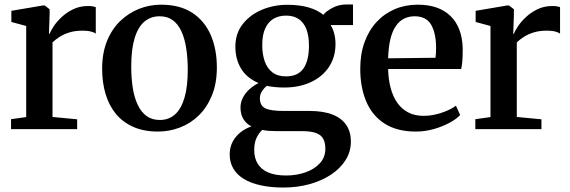

<svg xmlns="http://www.w3.org/2000/svg" viewBox="-20 -579 2554 861"><path d="M29.5 0V-44.5L97.5 -54V-462.5L31 -480.5V-530.5L172.5 -554.5H180.5L202.5 -537.5V-514.5L199.5 -426.5L202.5 -428Q206.5 -439 219.8 -459.5Q233 -480 255.2 -501.2Q277.5 -522.5 307.5 -537.2Q337.5 -552 374.5 -552Q388 -552 396.2 -550.5Q404.5 -549 409.5 -547V-428Q403 -433.5 388.2 -437.5Q373.5 -441.5 350.5 -441.5Q316.5 -441.5 291 -433.5Q265.5 -425.5 247 -413.5Q228.5 -401.5 215.5 -389V-54.5L326 -44V0Z M438 -270.5Q438 -341 459.8 -394.8Q481.5 -448.5 519.2 -484.8Q557 -521 604 -539.5Q651 -558 702 -558Q786.5 -558 842 -521.8Q897.5 -485.5 925 -422Q952.5 -358.5 952.5 -276.5Q952.5 -205.5 930.5 -151.5Q908.5 -97.5 871.2 -61.2Q834 -25 786.5 -7Q739 11 688.5 11Q625.5 11 578.2 -9.8Q531 -30.5 500 -68Q469 -105.5 453.5 -157.2Q438 -209 438 -270.5ZM696.5 -41Q737 -41 764.8 -65.8Q792.5 -90.5 807.2 -140.5Q822 -190.5 822 -266.5Q822 -318 815.2 -361.8Q808.5 -405.5 793.8 -438Q779 -470.5 755 -488.2Q731 -506 696 -506Q655.5 -506 627 -481.5Q598.5 -457 583.5 -407Q568.5 -357 568.5 -280.5Q568.5 -228 575.5 -184.2Q582.5 -140.5 597.8 -108.5Q613 -76.5 637.2 -58.8Q661.5 -41 696.5 -41Z M1251 262Q1194.5 262 1149.8 252.2Q1105 242.5 1074 223.8Q1043 205 1026.5 177.2Q1010 149.5 1010 113.5Q1010 82 1023 57.2Q1036 32.5 1058 14.8Q1080 -3 1107.5 -12Q1083 -25 1070.8 -46.2Q1058.5 -67.5 1058.5 -97Q1058.5 -120 1069.2 -141Q1080 -162 1098.5 -178.8Q1117 -195.5 1139.5 -206.5Q1086 -229.5 1060.8 -271.8Q1035.5 -314 1035.5 -370Q1035.5 -429 1068.5 -471Q1101.5 -513 1154.5 -535.2Q1207.5 -557.5 1268 -557.5Q1322.5 -557.5 1362.8 -546Q1403 -534.5 1430 -512.5Q1441 -527.5 1469.8 -543.2Q1498.5 -559 1533.5 -559H1563V-466.5H1462.5Q1469.5 -456.5 1474.2 -443.2Q1479 -430 1481.8 -414.5Q1484.5 -399 1484.5 -382Q1484.5 -322.5 1455 -278.5Q1425.5 -234.5 1373.5 -210.5Q1321.5 -186.5 1254.5 -186.5Q1233.5 -186.5 1213.5 -188.5Q1193.5 -190.5 1176 -194Q1163.5 -183.5 1154.5 -169.5Q1145.5 -155.5 1145.5 -138Q1145.5 -105 1169.8 -93.2Q1194 -81.5 1252 -81.5H1367Q1430 -81.5 1471.2 -65.2Q1512.5 -49 1533 -18.2Q1553.5 12.5 1553.5 55.5Q1553.5 101.5 1529.5 139.2Q1505.5 177 1463.8 204.5Q1422 232 1367.5 247Q1313 262 1251 262ZM1263 208Q1309.5 208 1349.5 194Q1389.5 180 1414.2 153.2Q1439 126.5 1439 88Q1439 62.5 1430.2 44.8Q1421.5 27 1398.5 18Q1375.5 9 1333 9H1220Q1201.5 9 1185.2 7.8Q1169 6.5 1156 3.5Q1140 18.5 1130 40.2Q1120 62 1120 93.5Q1120 130 1135.8 155.5Q1151.5 181 1183 194.5Q1214.5 208 1263 208ZM1262.5 -236.5Q1316 -236.5 1340.8 -272Q1365.5 -307.5 1365.5 -374Q1365.5 -418.5 1353.8 -448.5Q1342 -478.5 1319.2 -493.8Q1296.5 -509 1263 -509Q1230.5 -509 1206.8 -495Q1183 -481 1169.5 -452Q1156 -423 1156 -376.5Q1156 -335.5 1167.2 -303.8Q1178.5 -272 1202 -254.2Q1225.5 -236.5 1262.5 -236.5Z M1845 11Q1760.5 11 1705 -24.5Q1649.5 -60 1622.5 -123.5Q1595.5 -187 1595.5 -270.5Q1595.5 -337 1614.8 -390Q1634 -443 1668.8 -480.5Q1703.5 -518 1750.5 -538Q1797.5 -558 1853.5 -558Q1948 -558 2000.2 -507.2Q2052.5 -456.5 2055 -361.5Q2055 -330.5 2053.5 -308.2Q2052 -286 2048 -269.5H1720.5Q1721.5 -222.5 1732 -183.8Q1742.5 -145 1762.2 -117.2Q1782 -89.5 1811.2 -74.5Q1840.5 -59.5 1879.5 -59.5Q1920 -59.5 1961 -73.5Q2002 -87.5 2024.5 -105L2043.5 -63Q2026.5 -45 1995.5 -28.2Q1964.5 -11.5 1925.2 -0.2Q1886 11 1845 11ZM1720.5 -317.5 1933 -320Q1934.5 -330.5 1935 -342.5Q1935.5 -354.5 1935.5 -365Q1935.5 -429 1913.8 -467.5Q1892 -506 1839 -506Q1814 -506 1792.8 -495.8Q1771.5 -485.5 1755.8 -463.2Q1740 -441 1731 -405Q1722 -369 1720.5 -317.5Z M2111.5 0V-44.5L2179.5 -54V-462.5L2113 -480.5V-530.5L2254.5 -554.5H2262.5L2284.5 -537.5V-514.5L2281.5 -426.5L2284.5 -428Q2288.5 -439 2301.8 -459.5Q2315 -480 2337.2 -501.2Q2359.5 -522.5 2389.5 -537.2Q2419.5 -552 2456.5 -552Q2470 -552 2478.2 -550.5Q2486.5 -549 2491.5 -547V-428Q2485 -433.5 2470.2 -437.5Q2455.5 -441.5 2432.5 -441.5Q2398.5 -441.5 2373 -433.5Q2347.5 -425.5 2329 -413.5Q2310.5 -401.5 2297.5 -389V-54.5L2408 -44V0Z"/></svg>

Font: Merriweather 48pt SemiBold
Style: Regular
Weight: 600
Version: Version 2.100